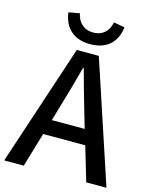

<svg xmlns="http://www.w3.org/2000/svg" viewBox="-137 -1039 896 1128"><g transform="rotate(15 311.0 -475.0)"><path d="M310 -790C417 -790 471 -853 480 -938L413 -950C404 -899 370 -861 310 -861C250 -861 216 -899 206 -950L139 -938C150 -853 203 -790 310 -790ZM0 0H119L181 -209H437L499 0H622L378 -737H244ZM209 -301 238 -400C262 -480 285 -561 307 -645H311C334 -562 356 -480 380 -400L409 -301Z"/></g></svg>

Font: GenYoGothic2 TW M
Style: Regular
Weight: 500
Version: Version 2.100;PS 2.1;hotconv 16.6.51;makeotf.lib2.5.65220 DE